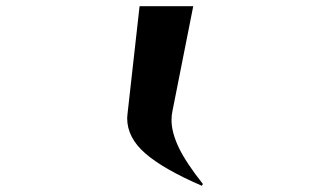

<svg xmlns="http://www.w3.org/2000/svg" viewBox="-20 -587 1040 619"><path d="M631 12Q508 -41 449 -92Q390 -143 390 -206Q390 -209 390.5 -212.5Q391 -216 391 -219L430 -567H603L536 -229Q533 -216 533 -200Q533 -160 556.5 -111Q580 -62 634 6Z"/></svg>

Font: Reggae One
Style: Regular
Weight: 400
Designer: Fontworks Inc.
Foundry: Fontworks Inc.
Version: Version 1.100